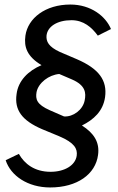

<svg xmlns="http://www.w3.org/2000/svg" viewBox="-20 -753 520 846"><path d="M341 -200C393 -226 434 -263 443 -325C453 -399 416 -450 319 -492L244 -524C194 -547 183 -570 185 -596C189 -636 232 -664 295 -664C348 -664 384 -633 411 -596L469 -625C446 -681 381 -733 290 -733C180 -733 103 -673 92 -596C85 -546 99 -504 163 -466C104 -441 60 -397 53 -338C43 -268 77 -222 165 -184L240 -153C309 -124 322 -97 318 -67C312 -24 264 4 203 4C132 4 88 -31 63 -75L5 -47C27 21 102 73 201 73C321 73 401 14 412 -70C420 -127 393 -167 341 -200ZM262 -240 200 -267C141 -293 136 -316 141 -347C149 -388 195 -423 241 -427L297 -403C357 -377 360 -344 353 -310C345 -269 302 -237 262 -240Z"/></svg>

Font: United Sans Medium
Style: Italic
Weight: 500
Italic angle: -8°
Designer: Pablo Impallari, Rodrigo Fuenzalida (Modified by Dan O. Williams)
Version: Version 1.000;PS 001.000;hotconv 1.0.88;makeotf.lib2.5.64775